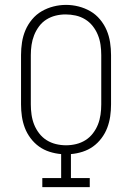

<svg xmlns="http://www.w3.org/2000/svg" viewBox="-20 -765 540 785"><path d="M153 0V-37H230V-135Q206 -137 182.5 -144.5Q159 -152 139.5 -166Q120 -180 105 -200Q90 -220 81.5 -242.5Q73 -265 69.5 -289Q66 -313 66 -338V-540Q66 -566 70 -592Q74 -618 84 -641.5Q94 -665 111 -685.5Q128 -706 150.5 -719Q173 -732 198.5 -738.5Q224 -745 250 -745Q276 -745 301.5 -738.5Q327 -732 349.5 -719Q372 -706 389 -685.5Q406 -665 416 -641.5Q426 -618 430 -592Q434 -566 434 -540V-338Q434 -313 430.5 -289Q427 -265 418.5 -242.5Q410 -220 395 -200Q380 -180 360.5 -166Q341 -152 317.5 -144.5Q294 -137 270 -135V-37H347V0ZM250 -171Q271 -171 291.5 -176Q312 -181 329.5 -192Q347 -203 360 -220Q373 -237 380.5 -256Q388 -275 391 -296Q394 -317 394 -338V-540Q394 -561 391 -582Q388 -603 380 -622.5Q372 -642 359 -658.5Q346 -675 328 -686Q310 -697 289.5 -701.5Q269 -706 248 -706Q227 -706 207 -701Q187 -696 169.5 -685Q152 -674 139.5 -657Q127 -640 119.5 -621Q112 -602 109 -581.5Q106 -561 106 -540V-338Q106 -317 109 -296Q112 -275 119.5 -256Q127 -237 140 -220Q153 -203 170.5 -192Q188 -181 208.5 -176Q229 -171 250 -171Z"/></svg>

Font: Iosevka Slab Extralight
Style: Regular
Weight: 200
Monospace: yes
Designer: Belleve Invis
Foundry: Belleve Invis
Version: Version 11.1.1; ttfautohint (v1.8.3)